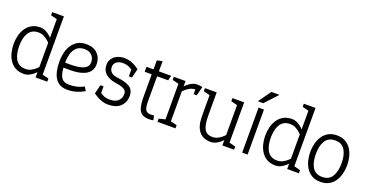

<svg xmlns="http://www.w3.org/2000/svg" viewBox="-33 -1348 3831 2004"><g transform="rotate(20 1882.5 -346.0)"><path d="M365 -60V-700H425V-70ZM365 -60 425 -70V0H365ZM393 -150 425 -140Q425 -140 416 -125Q407 -110 390 -88Q373 -66 349.5 -44Q326 -22 297 -7Q268 8 235 8V-47Q270 -47 298.5 -62.5Q327 -78 348.5 -98.5Q370 -119 381.5 -134.5Q393 -150 393 -150ZM393 -350Q393 -350 381.5 -365.5Q370 -381 348.5 -401Q327 -421 298.5 -436.5Q270 -452 235 -452V-508Q268 -508 297 -493Q326 -478 349.5 -456Q373 -434 390 -412Q407 -390 416 -375Q425 -360 425 -360ZM235 -452Q193 -452 165.5 -435.5Q138 -419 122 -390Q106 -361 99 -325Q92 -289 92 -250Q92 -211 99 -174.5Q106 -138 122 -109Q138 -80 165.5 -63.5Q193 -47 235 -47V8Q180 8 141 -14Q102 -36 77.5 -73Q53 -110 41.5 -156Q30 -202 30 -250Q30 -298 41.5 -344Q53 -390 77.5 -427Q102 -464 141 -486Q180 -508 235 -508ZM295 -700H375V-645L295 -665ZM415 0V-55L495 -35V0Z M880 -87 907 -45Q907 -45 882.5 -32Q858 -19 815.5 -5.5Q773 8 717 8V-48Q763 -48 796 -55.5Q829 -63 850 -72.5Q871 -82 880 -87ZM542 -250H602Q602 -172 614 -128Q626 -84 651.5 -66Q677 -48 717 -48V8Q661 8 622 -18Q583 -44 562.5 -101Q542 -158 542 -250ZM746 -508Q828 -508 872.5 -462Q917 -416 917 -347Q917 -301 896 -271Q875 -241 840 -224.5Q805 -208 763.5 -201.5Q722 -195 680 -195L602 -196V-251Q647 -249 692 -251Q737 -253 774.5 -262Q812 -271 834.5 -291.5Q857 -312 857 -347Q857 -393 828 -423Q799 -453 746 -453Q691 -453 659.5 -424Q628 -395 615 -348.5Q602 -302 602 -250H542Q542 -298 553.5 -344Q565 -390 589.5 -427Q614 -464 652.5 -486Q691 -508 746 -508Z M1170 8V-47Q1233 -47 1264 -77Q1295 -107 1295 -153Q1295 -189 1265 -206Q1235 -223 1170 -232V-290Q1267 -279 1311 -248.5Q1355 -218 1355 -153Q1355 -84 1308.5 -38Q1262 8 1170 8ZM1170 -508V-453Q1131 -453 1103 -433Q1075 -413 1075 -376Q1075 -302 1170 -290V-232Q1098 -243 1056.5 -279Q1015 -315 1015 -376Q1015 -417 1035.5 -446.5Q1056 -476 1091.5 -492Q1127 -508 1170 -508ZM1004 -55 1039 -99Q1059 -84 1091 -65.5Q1123 -47 1170 -47V8Q1133 8 1101.5 -3Q1070 -14 1045 -29Q1020 -44 1004 -55ZM1301 -402Q1281 -417 1249 -435Q1217 -453 1170 -453V-508Q1207 -508 1239 -497Q1271 -486 1296 -471Q1321 -456 1336 -444ZM1064 -155V-55H1004L1029 -155ZM1276 -344V-444H1336L1311 -344Z M1415 -445V-500H1689L1676 -445ZM1663 -50 1673 0Q1659 3 1649 4Q1639 5 1626 5Q1576 5 1547 -14Q1518 -33 1505.5 -78Q1493 -123 1493 -200V-600L1553 -613V-167Q1553 -99 1569 -73Q1585 -47 1626 -47Q1635 -47 1643.5 -48Q1652 -49 1663 -50Z M1978 -453V-508ZM1789 -500H1849V0H1789ZM2018 -448Q2009 -450 1999 -451.5Q1989 -453 1978 -453V-508Q1994 -508 2008 -506Q2022 -504 2035 -500ZM1821 -350 1789 -360Q1789 -360 1798 -375Q1807 -390 1824 -412Q1841 -434 1864.5 -456Q1888 -478 1917 -493Q1946 -508 1979 -508V-453Q1945 -453 1916 -437.5Q1887 -422 1865.5 -401.5Q1844 -381 1832.5 -365.5Q1821 -350 1821 -350ZM1799 -445 1719 -465V-500H1799ZM1719 0V-35L1799 -55V0ZM1839 0V-55L1919 -35V0ZM1975 -400V-500H2035L2010 -400Z M2135 -250H2195Q2195 -172 2207.5 -127.5Q2220 -83 2245.5 -65Q2271 -47 2311 -47V8Q2227 8 2182.5 -45.5Q2138 -99 2136 -198ZM2500 -140 2440 -60V-500H2500ZM2195 -250H2135V-500H2195ZM2440 -65 2500 -140V0H2440ZM2468 -150 2500 -140Q2500 -140 2491 -125Q2482 -110 2465 -88Q2448 -66 2424.5 -44Q2401 -22 2372 -7Q2343 8 2310 8V-47Q2345 -47 2373.5 -62.5Q2402 -78 2423.5 -98.5Q2445 -119 2456.5 -134.5Q2468 -150 2468 -150ZM2490 0V-55L2570 -35V0ZM2145 -445 2065 -465V-500H2145ZM2450 -445 2370 -465V-500H2450Z M2660 0V-500H2720V0ZM2820 -700 2690 -560H2630L2730 -700Z M3160 -60V-700H3220V-70ZM3160 -60 3220 -70V0H3160ZM3188 -150 3220 -140Q3220 -140 3211 -125Q3202 -110 3185 -88Q3168 -66 3144.5 -44Q3121 -22 3092 -7Q3063 8 3030 8V-47Q3065 -47 3093.5 -62.5Q3122 -78 3143.5 -98.5Q3165 -119 3176.5 -134.5Q3188 -150 3188 -150ZM3188 -350Q3188 -350 3176.5 -365.5Q3165 -381 3143.5 -401Q3122 -421 3093.5 -436.5Q3065 -452 3030 -452V-508Q3063 -508 3092 -493Q3121 -478 3144.5 -456Q3168 -434 3185 -412Q3202 -390 3211 -375Q3220 -360 3220 -360ZM3030 -452Q2988 -452 2960.5 -435.5Q2933 -419 2917 -390Q2901 -361 2894 -325Q2887 -289 2887 -250Q2887 -211 2894 -174.5Q2901 -138 2917 -109Q2933 -80 2960.5 -63.5Q2988 -47 3030 -47V8Q2975 8 2936 -14Q2897 -36 2872.5 -73Q2848 -110 2836.5 -156Q2825 -202 2825 -250Q2825 -298 2836.5 -344Q2848 -390 2872.5 -427Q2897 -464 2936 -486Q2975 -508 3030 -508ZM3090 -700H3170V-645L3090 -665ZM3210 0V-55L3290 -35V0Z M3325 -250Q3325 -298 3336.5 -344Q3348 -390 3372.5 -427Q3397 -464 3436 -486Q3475 -508 3530 -508Q3585 -508 3624 -486Q3663 -464 3687.5 -427Q3712 -390 3723.5 -344Q3735 -298 3735 -250Q3735 -202 3723.5 -156Q3712 -110 3687.5 -73Q3663 -36 3624 -14Q3585 8 3530 8Q3475 8 3436 -14Q3397 -36 3372.5 -73Q3348 -110 3336.5 -156Q3325 -202 3325 -250ZM3387 -250Q3387 -211 3394 -174.5Q3401 -138 3417 -109Q3433 -80 3460.5 -63.5Q3488 -47 3530 -47Q3572 -47 3599.5 -63.5Q3627 -80 3643 -109Q3659 -138 3666 -174.5Q3673 -211 3673 -250Q3673 -289 3666 -325Q3659 -361 3643 -390Q3627 -419 3599.5 -435.5Q3572 -452 3530 -452Q3488 -452 3460.5 -435.5Q3433 -419 3417 -390Q3401 -361 3394 -325Q3387 -289 3387 -250Z"/></g></svg>

Font: Epunda Slab Light
Style: Regular
Weight: 300
Designer: Simon Atzbach
Foundry: typofactur
Version: Version 1.102